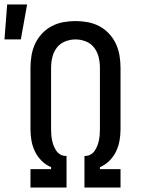

<svg xmlns="http://www.w3.org/2000/svg" viewBox="-63 -837 631 857"><path d="M73 0V-82H165V-91Q141 -101 122.5 -119.5Q104 -138 93 -161Q82 -184 77.5 -209Q73 -234 73 -260V-534Q73 -561 77.5 -588.5Q82 -616 93.5 -641Q105 -666 124 -686.5Q143 -707 167.5 -720Q192 -733 219.5 -738Q247 -743 274 -743Q301 -743 328.5 -738Q356 -733 380.5 -720Q405 -707 424 -686.5Q443 -666 454.5 -641Q466 -616 470.5 -588.5Q475 -561 475 -534V-260Q475 -234 470.5 -209Q466 -184 455 -161Q444 -138 425.5 -119.5Q407 -101 383 -91V-82H475V0H314V-141H318Q331 -141 342 -147.5Q353 -154 360 -164.5Q367 -175 371.5 -186.5Q376 -198 378.5 -210.5Q381 -223 382 -235Q383 -247 383 -260V-534Q383 -558 377.5 -581.5Q372 -605 357.5 -624Q343 -643 320.5 -652Q298 -661 274 -661Q250 -661 227.5 -652Q205 -643 190.5 -624Q176 -605 170.5 -581.5Q165 -558 165 -534V-260Q165 -247 166 -235Q167 -223 169.5 -210.5Q172 -198 176.5 -186.5Q181 -175 188 -164.5Q195 -154 206 -147.5Q217 -141 230 -141H234V0ZM-43 -661 -31 -817H58L30 -661Z"/></svg>

Font: Iosevka Semi-Condensed Medium
Style: Regular
Weight: 500
Monospace: yes
Designer: Belleve Invis
Foundry: Belleve Invis
Version: Version 27.3.5